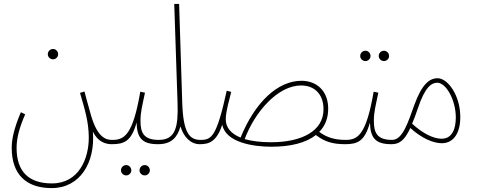

<svg xmlns="http://www.w3.org/2000/svg" viewBox="-20 -734 2453 984"><path d="M252 -430C266 -430 278 -442 278 -456C278 -471 266 -483 252 -483C237 -483 225 -471 225 -456C225 -442 237 -430 252 -430Z M40 23C40 159 113 230 245 230C389 230 469 101 456 -60C481 -6 523 5 552 5C565 5 572 2 572 -6C572 -15 565 -17 556 -17C528 -17 482 -22 447 -141C424 -220 417 -251 413 -265L390 -258C414 -175 435 -110 435 -28C435 78 385 206 246 206C128 206 65 146 65 24C65 -29 81 -84 109 -148L87 -159C49 -70 40 -15 40 23Z M722 165C736 165 748 153 748 139C748 124 736 112 722 112C707 112 695 124 695 139C695 153 707 165 722 165ZM627 165C641 165 653 153 653 139C653 124 641 112 627 112C612 112 600 124 600 139C600 153 612 165 627 165Z M552 5C616 5 653 -9 680 -106C682 -28 707 5 790 5C805 5 810 1 810 -6C810 -11 808 -17 794 -17C716 -17 700 -54 700 -115C700 -159 708 -187 723 -259L699 -264C661 -43 618 -17 556 -17Z M790 5C859 5 889 -30 905 -86C920 -36 954 5 1004 5C1017 5 1024 2 1024 -6C1024 -15 1017 -17 1008 -17C952 -17 919 -51 914 -207L898 -714H873L890 -205C894 -84 880 -17 794 -17Z M1371 18C1470 18 1548 -2 1599 -42C1641 -9 1684 5 1748 5C1763 5 1768 1 1768 -6C1768 -11 1766 -17 1752 -17C1692 -17 1653 -31 1616 -58C1646 -88 1662 -128 1662 -177C1662 -271 1600 -320 1525 -320C1404 -320 1287 -211 1213 -29C1163 -49 1137 -81 1137 -123C1137 -164 1157 -229 1165 -263L1142 -269C1090 -33 1065 -17 1007 -17L1004 5C1051 5 1090 -7 1119 -95C1137 -3 1279 18 1371 18ZM1523 -296C1591 -296 1638 -252 1638 -174C1638 -63 1528 -5 1368 -5C1315 -5 1270 -11 1234 -21C1286 -161 1404 -296 1523 -296Z M1948 -421C1962 -421 1974 -433 1974 -447C1974 -462 1962 -474 1948 -474C1933 -474 1921 -462 1921 -447C1921 -433 1933 -421 1948 -421ZM1853 -421C1867 -421 1879 -433 1879 -447C1879 -462 1867 -474 1853 -474C1838 -474 1826 -462 1826 -447C1826 -433 1838 -421 1853 -421Z M1748 5C1812 5 1849 -9 1876 -106C1878 -28 1903 5 1986 5C2001 5 2006 1 2006 -6C2006 -11 2004 -17 1990 -17C1912 -17 1896 -54 1896 -115C1896 -159 1904 -187 1919 -259L1895 -264C1857 -43 1814 -17 1752 -17Z M1986 5C2027 5 2053 -14 2083 -78C2142 -24 2202 0 2244 0C2306 0 2339 -54 2339 -134C2339 -245 2275 -333 2223 -333C2182 -333 2143 -305 2103 -195C2073 -113 2045 -17 1990 -17ZM2122 -180C2159 -291 2193 -310 2221 -310C2266 -310 2316 -222 2316 -132C2316 -78 2300 -23 2243 -23C2202 -23 2148 -49 2092 -100C2102 -122 2111 -148 2122 -180Z"/></svg>

Font: Noto Sans Arabic ExtCond Thin
Style: Regular
Weight: 100
Width: 2
Designer: Monotype Design Team, Nadine Chahine, Nizar Qandah and Khaled Hosny
Foundry: Monotype Imaging Inc.
Version: Version 2.012